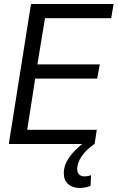

<svg xmlns="http://www.w3.org/2000/svg" viewBox="-20 -720 588 960"><path d="M24 0 135 -700H548L536 -629H205L167 -398H479L466 -327H156L116 -71H464L453 0ZM403 -9 452 0Q410 29 388 62Q366 95 366 124Q366 143 376 152.5Q386 162 403 162Q419 162 435 156L433 209Q421 214 407 217Q393 220 379 220Q343 220 321 200.5Q299 181 299 146Q299 106 326 67Q353 28 403 -9Z"/></svg>

Font: Georama
Style: Italic
Weight: 400
Italic angle: -9°
Designer: Jean-Baptiste Levee
Foundry: Production Type
Version: Version 1.000